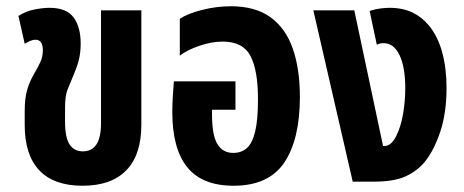

<svg xmlns="http://www.w3.org/2000/svg" viewBox="-20 -581 1484 614"><path d="M244 13Q152 13 105.5 -36.5Q59 -86 59 -181V-225Q59 -267 67 -294Q75 -321 88 -343Q101 -365 109 -382.5Q117 -400 117 -420Q117 -454 93 -454Q80 -454 59 -441L39 -530Q62 -545 89.5 -550.5Q117 -556 138 -556Q193 -556 215.5 -525Q238 -494 238 -442Q238 -411 231.5 -387Q225 -363 214 -338Q204 -315 196 -294.5Q188 -274 188 -236V-193Q188 -141 202.5 -119Q217 -97 245 -97Q303 -97 303 -186V-548H432V-182Q432 -86 384 -36.5Q336 13 244 13Z M727 13Q627 13 579 -46Q531 -105 531 -223Q531 -243 532.5 -271Q534 -299 536 -321H733V-230H658V-215Q658 -149 675 -120.5Q692 -92 726 -92Q752 -92 769.5 -107.5Q787 -123 796 -160.5Q805 -198 805 -264Q805 -356 781 -402Q757 -448 692 -448Q657 -448 617.5 -434.5Q578 -421 555 -403V-521Q581 -538 627 -549.5Q673 -561 718 -561Q797 -561 845.5 -525.5Q894 -490 916.5 -425Q939 -360 939 -271Q939 -135 889 -61Q839 13 727 13Z M1108 0 982 -548H1113L1205 -114H1209Q1232 -114 1248 -148Q1262 -176 1269 -217Q1276 -258 1276 -298Q1276 -367 1257.5 -405Q1239 -443 1207 -443Q1194 -443 1185 -438L1162 -546Q1180 -552 1197 -554Q1214 -556 1225 -556Q1268 -556 1299 -541Q1330 -526 1352 -499Q1380 -465 1394 -414Q1408 -363 1408 -300Q1408 -219 1387.5 -158.5Q1367 -98 1338 -63Q1314 -34 1277 -17Q1240 0 1174 0Z"/></svg>

Font: Noto Sans Thai ExtCond
Style: Bold
Weight: 700
Width: 2
Designer: Monotype Design Team
Foundry: Monotype Imaging Inc.
Version: Version 2.002; ttfautohint (v1.8.4.7-5d5b)